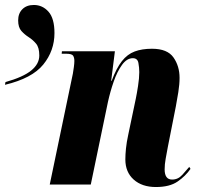

<svg xmlns="http://www.w3.org/2000/svg" viewBox="-72 -742 805 772"><path d="M-50 -412Q21 -432 53.5 -458.5Q86 -485 86 -519Q86 -551 73 -566.5Q60 -582 43.5 -592.5Q27 -603 14 -617.5Q1 -632 1 -660Q1 -688 18 -705Q35 -722 64 -722Q99 -722 123 -695Q147 -668 147 -609Q147 -538 102 -482.5Q57 -427 -52 -401ZM555 10Q499 10 465.5 -20Q432 -50 432 -101Q432 -120 434.5 -145Q437 -170 444 -202L474 -345Q478 -364 483 -396Q488 -428 488 -452Q488 -470 484.5 -489Q481 -508 462 -508Q438 -508 418.5 -481Q399 -454 385 -413.5Q371 -373 362 -332L293 0H128L221 -446Q223 -458 225 -472.5Q227 -487 227 -497Q227 -510 222 -518Q217 -526 193 -526H176L177 -536H390L375 -417H377Q396 -468 418 -496Q440 -524 469.5 -535Q499 -546 539 -546Q601 -546 625.5 -511Q650 -476 650 -429Q650 -403 645 -371.5Q640 -340 635 -314L603 -152Q598 -125 594 -103Q590 -81 590 -61Q590 -20 620 -20Q644 -20 661 -39Q678 -58 689 -71L694 -63Q674 -34 642 -12Q610 10 555 10Z"/></svg>

Font: Noto Serif Display ExtraCondensed Black
Style: Italic
Weight: 900
Width: 2
Italic angle: -12°
Designer: Monotype Design Team
Foundry: Monotype Imaging Inc.
Version: Version 2.009